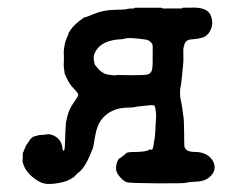

<svg xmlns="http://www.w3.org/2000/svg" viewBox="-20 -453 587 498"><path d="M54 -85Q62 -98 69.5 -99.5Q77 -101 79 -102Q81 -103 87 -103Q93 -103 101.5 -104.5Q110 -106 120 -101Q140 -91 142 -68Q143 -62 145.5 -62Q148 -62 148.5 -81.5Q149 -101 149.5 -108.5Q150 -116 150 -118.5Q150 -121 150.5 -125.5Q151 -130 150.5 -130.5Q150 -131 154.5 -150.5Q159 -170 171 -186.5Q183 -203 183 -207Q183 -211 172.5 -222Q162 -233 157 -242.5Q152 -252 150.5 -255.5Q149 -259 148 -261.5Q147 -264 147.5 -264Q148 -264 147 -268.5Q146 -273 146 -275Q146 -277 145.5 -279.5Q145 -282 145.5 -291.5Q146 -301 145.5 -311Q145 -321 146 -326Q147 -331 147 -333Q147 -335 149 -342Q151 -349 151 -349.5Q151 -350 151 -350H152Q151 -351 154.5 -357.5Q158 -364 157 -364.5Q156 -365 163.5 -376Q171 -387 185 -398Q199 -409 200.5 -408.5Q202 -408 206.5 -410Q211 -412 212 -412Q213 -412 224 -417Q248 -427 277 -427.5Q306 -428 309.5 -429.5Q313 -431 327 -431L330 -433H354Q379 -433 381.5 -433Q384 -433 392 -433H399Q399 -432 399.5 -432Q400 -432 403 -431Q408 -431 421.5 -431Q435 -431 440 -431Q445 -431 448.5 -431Q452 -431 452.5 -431.5Q453 -432 453 -432.5Q453 -433 453.5 -433Q454 -433 457 -433Q490 -434 498 -432Q518 -429 525 -416Q536 -394 525 -373Q517 -357 499 -354Q495 -353 491.5 -352.5Q488 -352 479 -351Q462 -351 458 -337Q458 -335 456.5 -331Q455 -327 455.5 -311Q456 -295 455.5 -291.5Q455 -288 454 -275Q453 -262 451.5 -251Q450 -240 450 -237Q450 -234 448.5 -228.5Q447 -223 447 -211.5Q447 -200 449 -193Q451 -186 453.5 -166.5Q456 -147 456.5 -145Q457 -143 457.5 -111.5Q458 -80 458 -75Q460 -59 484 -59Q521 -59 534 -32Q542 -12 526 4Q513 17 491 18Q469 19 463 21Q457 23 387.5 22.5Q318 22 310 20Q302 18 291.5 6.5Q281 -5 281 -16Q281 -27 284.5 -34.5Q288 -42 289.5 -42Q291 -42 294.5 -45Q298 -48 301.5 -50.5Q305 -53 306.5 -55Q308 -57 313.5 -58Q319 -59 338 -59Q364 -60 369 -66Q376 -62 377 -71Q377 -73 377.5 -73Q378 -73 379 -81.5Q380 -90 381 -93Q382 -96 383 -118.5Q384 -141 384.5 -143.5Q385 -146 385 -152Q385 -158 384.5 -161Q384 -164 383 -171.5Q382 -179 378.5 -180Q375 -181 364 -179.5Q353 -178 344.5 -177.5Q336 -177 331 -175.5Q326 -174 314 -174Q269 -174 245 -145Q232 -130 227 -101Q222 -72 221.5 -70.5Q221 -69 221 -68Q221 -67 220 -67Q202 -18 183 -5Q180 -3 174 4Q159 17 133.5 21.5Q108 26 94.5 23Q81 20 63 5Q45 -10 39 -32Q38 -37 38.5 -38.5Q39 -40 39 -49Q39 -58 40 -58Q41 -58 41.5 -61Q42 -64 42.5 -64Q43 -64 44.5 -68.5Q46 -73 46.5 -73.5Q47 -74 48 -76Q49 -78 49.5 -78.5Q50 -79 54 -85ZM290 -351Q252 -348 235.5 -330Q219 -312 224 -294Q225 -291 225 -288Q225 -285 238 -271Q250 -261 257.5 -260Q265 -259 272 -258Q279 -257 281.5 -258Q284 -259 290 -258.5Q296 -258 326 -258Q360 -258 365 -260.5Q370 -263 373 -268.5Q376 -274 376 -295Q376 -328 376 -334L375 -338Q375 -339 374.5 -340Q374 -341 369 -345.5Q364 -350 353.5 -351Q343 -352 341 -352.5Q339 -353 325 -354Q311 -355 304.5 -353Q298 -351 290 -351Z"/></svg>

Font: TT2020 Style E
Style: Regular
Weight: 400
Version: Version 00.2